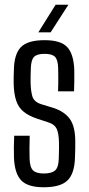

<svg xmlns="http://www.w3.org/2000/svg" viewBox="-20 -775 370 802"><path d="M162.5 7.2Q95.4 7.2 68 -22.2Q40.5 -51.5 38.3 -118.7Q37.8 -138.4 37.9 -162.5Q38.1 -186.7 39.3 -208H104Q103.1 -178.8 103.1 -154.9Q103.1 -131 103.6 -112.3Q104.7 -76.5 118 -63.4Q131.4 -50.3 162.5 -50.3Q196.3 -50.3 210.5 -63.4Q224.7 -76.5 225.5 -112.3Q225.9 -126.7 226.1 -137.3Q226.3 -147.8 226.5 -158.1Q226.7 -168.4 226.3 -181.2Q225.5 -216.9 217.3 -235.8Q209 -254.7 184 -263.2L135.2 -279.2Q100.2 -291 78.8 -308.3Q57.4 -325.6 47.9 -353.6Q38.3 -381.6 37.1 -425.6Q36.7 -440.3 37.1 -452.9Q37.5 -465.4 37.9 -479.9Q38.7 -548.3 66.8 -577.7Q94.9 -607.2 166.4 -607.2Q234 -607.2 260.9 -578.2Q287.8 -549.3 290.3 -482.5Q290.5 -463.2 290.4 -439.1Q290.3 -415 289.3 -393.6H222.5Q223.4 -409.8 223.4 -427.4Q223.5 -445.1 223.4 -461.4Q223.4 -477.8 222.9 -489.6Q222.2 -524.3 210.2 -537.2Q198.1 -550.1 166.4 -550.1Q134.2 -550.1 122 -537.2Q109.8 -524.3 108.8 -489.6Q108.3 -472.6 107.9 -460.6Q107.4 -448.7 107.8 -430.7Q108.6 -394.7 115.2 -372.4Q121.8 -350 150.8 -340.2L196.5 -326.3Q246.2 -311.8 270.3 -280.1Q294.4 -248.3 294.4 -184.4Q294.4 -168.8 294.2 -150.8Q294 -132.8 293.2 -117.1Q291.6 -51.1 262.6 -22Q233.6 7.2 162.5 7.2ZM140.2 -640 212.2 -755.2H265.7L191.5 -640Z"/></svg>

Font: Big Shoulders Thin
Style: Regular
Weight: 100
Designer: Patric King
Foundry: XO Type Co
Version: Version 2.002